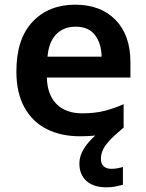

<svg xmlns="http://www.w3.org/2000/svg" viewBox="-20 -572 625 820"><path d="M411 106Q411 128 423 138.5Q435 149 455 149Q470 149 483 146.5Q496 144 505 141V217Q490 221 473.5 224.5Q457 228 434 228Q380 228 349.5 201Q319 174 319 126Q319 95 337.5 64.5Q356 34 387 7Q357 10 321 10Q241 10 180 -20.5Q119 -51 84.5 -113Q50 -175 50 -267Q50 -406 119 -479Q188 -552 301 -552Q410 -552 473.5 -487Q537 -422 537 -306V-241H180Q182 -168 221 -128Q260 -88 332 -88Q383 -88 424 -98Q465 -108 508 -127V-27Q468 6 447 29Q426 52 418.5 70Q411 88 411 106ZM303 -458Q251 -458 219.5 -425Q188 -392 183 -330H414Q413 -386 386 -422Q359 -458 303 -458Z"/></svg>

Font: Noto Sans Lao UI SemBd
Style: Regular
Weight: 600
Designer: Monotype Design Team
Foundry: Monotype Imaging Inc.
Version: Version 2.000; ttfautohint (v1.8.4.7-5d5b)